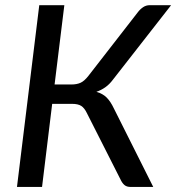

<svg xmlns="http://www.w3.org/2000/svg" viewBox="-20 -738 696 758"><path d="M195.5 -404.5H262.5Q283 -404.5 298 -411.2Q313 -418 329 -438.5L524 -689.5Q533 -701.5 544.8 -709.5Q556.5 -717.5 571 -717.5H655.5L425.5 -423Q412 -405 395.8 -393.5Q379.5 -382 360.5 -375.5Q385.5 -368.5 401 -353Q416.5 -337.5 429.5 -310L585 0H495Q480 0 471 -7.8Q462 -15.5 455 -31L322.5 -292.5Q313 -312 300.5 -320Q288 -328 264 -328H186L146 0H47L135 -717.5H234Z"/></svg>

Font: Lato Medium
Style: Italic
Weight: 500
Italic angle: -7°
Designer: Lukasz Dziedzic
Foundry: tyPoland Lukasz Dziedzic
Version: Version 2.006; 2014-01-15